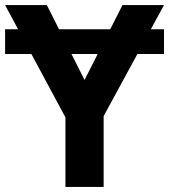

<svg xmlns="http://www.w3.org/2000/svg" viewBox="-20 -734 664 754"><path d="M624 -619V-522H0V-619ZM312 -420 461 -714H624L387 -278V0H237V-273L0 -714H164Z"/></svg>

Font: Noto Sans IKEA
Style: Bold
Weight: 600
Designer: Monotype Design Team
Foundry: Monotype Imaging Inc.
Version: Version 2.001